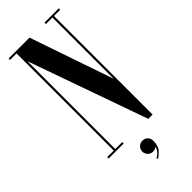

<svg xmlns="http://www.w3.org/2000/svg" viewBox="-280 -738 950 950"><g transform="rotate(-45 195.0 -263.0)"><path d="M20.5 0V-10H66V-690H20.5V-700H166.5L317 -262V-690H271.5V-700H371.5V-690H328V0H298L77 -624V-10H125.5V0ZM193 174 188 166.5Q202.5 160 212.5 147.8Q222.5 135.5 226 122Q215 131.5 200.5 131.5Q184.5 131.5 173.5 120.5Q162.5 109.5 162.5 93.5Q162.5 77.5 173.8 66.5Q185 55.5 201 55.5Q218 55.5 228.5 66.5Q239 77.5 239 94.5Q239 131 221.2 149.5Q203.5 168 193 174Z"/></g></svg>

Font: Imbue 100pt SemiBold
Style: Regular
Weight: 600
Designer: Tyler Finck
Foundry: Etcetera Type Company
Version: Version 1.102; ttfautohint (v1.8.3)